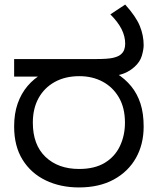

<svg xmlns="http://www.w3.org/2000/svg" viewBox="-20 -810 691 842"><path d="M326 12Q245 12 180.5 -19Q116 -50 79 -109.5Q42 -169 42 -255Q42 -312 57.5 -356Q73 -400 101 -433Q129 -466 168 -488L186 -474H42V-551H398Q452 -551 474 -556Q496 -561 507 -569Q520 -579 524.5 -591.5Q529 -604 529 -618Q529 -651 513 -682.5Q497 -714 464 -747L529 -790Q576 -738 593 -696.5Q610 -655 610 -612Q610 -593 602 -565.5Q594 -538 569 -516Q556 -504 538 -494.5Q520 -485 496 -480L491 -488Q529 -464 555.5 -431.5Q582 -399 596 -356Q610 -313 610 -255Q610 -177 576 -117Q542 -57 478.5 -22.5Q415 12 326 12ZM327 -69Q395 -69 439.5 -96Q484 -123 506 -169.5Q528 -216 528 -272Q528 -337 501.5 -382.5Q475 -428 430 -452Q385 -476 328 -476Q266 -476 220 -450.5Q174 -425 149 -379.5Q124 -334 124 -272Q124 -175 179.5 -122Q235 -69 327 -69Z"/></svg>

Font: ukannada15
Style: Book
Weight: 400
Designer: Jelle Bosma - Monotype Design Team
Foundry: Monotype Imaging Inc.
Version: Version 2.003